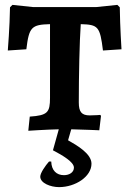

<svg xmlns="http://www.w3.org/2000/svg" viewBox="-20 -530 531 787"><path d="M402 -323 478 -328C478 -328 472 -419 471 -500L461 -510L374 -501H116L31 -510L21 -500C20 -421 12 -323 12 -323L88 -328C99 -419 109 -429 185 -431V-129C185 -69 175 -57 102 -52L96 6C96 6 171 1 221 0L197 86C237 107 283 134 283 157C283 176 265 188 242 188C212 188 191 169 190 132H181C166 149 145 179 145 194C145 221 188 237 222 237C289 237 355 194 355 141C355 100 296 66 259 45L272 0C321 1 387 4 387 4L394 -55L391 -59C391 -59 371 -57 348 -57C315 -57 303 -71 303 -110C303 -222 306 -360 311 -431C382 -429 390 -422 402 -323Z"/></svg>

Font: Alegreya SC
Style: Bold
Weight: 700
Designer: Juan Pablo del Peral
Foundry: Huerta Tipografica
Version: Version 2.007;PS 002.007;hotconv 1.0.88;makeotf.lib2.5.64775